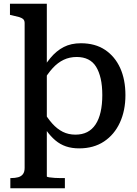

<svg xmlns="http://www.w3.org/2000/svg" viewBox="-20 -778 731 1021"><path d="M325 223H35V169H38Q60 169 76.5 164.5Q93 160 102 148Q111 136 111 115V-655Q111 -669 103.5 -676Q96 -683 80.5 -687.5Q65 -692 42 -697L33 -699V-758H229V160Q229 163 241.5 165Q254 167 271 168Q288 169 302 169H325ZM401 11Q362 11 331 0.5Q300 -10 274.5 -31.5Q249 -53 226.5 -84.5Q204 -116 184 -158L207 -193Q232 -150 258 -121Q284 -92 314 -77Q344 -62 381 -62Q417 -62 443.5 -75.5Q470 -89 488 -116Q506 -143 515 -182.5Q524 -222 524 -272Q524 -322 515.5 -359.5Q507 -397 491 -423Q475 -449 449 -462Q423 -475 388 -475Q350 -475 318.5 -460Q287 -445 260 -415.5Q233 -386 206 -340L186 -376Q216 -431 248 -469.5Q280 -508 319 -528Q358 -548 410 -548Q486 -548 538.5 -513Q591 -478 619 -416.5Q647 -355 647 -272Q647 -190 617.5 -126Q588 -62 533 -25.5Q478 11 401 11Z"/></svg>

Font: Roboto Serif Medium
Style: Regular
Weight: 500
Designer: Greg Gazdowicz
Foundry: Commercial Type
Version: Version 1.008